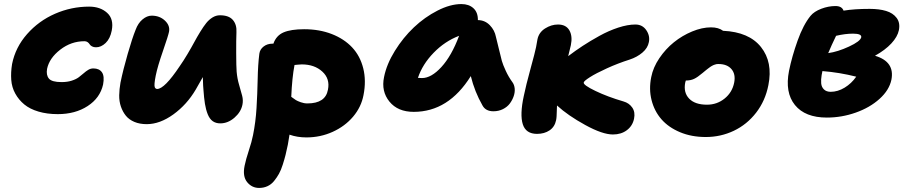

<svg xmlns="http://www.w3.org/2000/svg" viewBox="-20 -612 4488 954"><path d="M267.1 -44.9Q213.9 -44.9 171.1 -57.6Q128.4 -70.3 100.8 -93Q73.2 -115.7 55.9 -147Q38.6 -178.2 35.9 -215.3Q33.2 -252.4 40 -293.9Q56.6 -377 114.5 -442.6Q172.4 -508.3 253.4 -543.7Q334.5 -579.1 422.9 -579.1Q478 -579.1 512.2 -548.3Q546.4 -517.6 535.2 -460Q527.3 -419.9 504.9 -398.4Q482.4 -377 457 -377Q445.3 -377 437 -381.6Q428.7 -386.2 425.3 -392.1Q421.9 -397.9 415.3 -402.6Q408.7 -407.2 399.9 -407.2Q333.5 -407.2 279.3 -365.2Q225.1 -323.2 213.9 -270Q208.5 -239.3 222.9 -221.7Q237.3 -204.1 286.1 -204.1Q314.5 -204.1 336.4 -211.2Q358.4 -218.3 371.6 -228.3Q384.8 -238.3 395.8 -248Q406.7 -257.8 418.5 -264.9Q430.2 -272 443.8 -272Q473.1 -272 486.6 -252.7Q500 -233.4 492.2 -191.9Q477.1 -125 415.5 -85Q354 -44.9 267.1 -44.9Z M709 4.9Q674.3 4.9 647.7 -6.3Q621.1 -17.6 605.5 -36.9Q589.8 -56.2 580.8 -82.3Q571.8 -108.4 572.3 -138.7Q572.8 -168.9 578.6 -201.2Q591.8 -265.6 614.5 -344.2Q637.2 -422.9 653.8 -463.9Q666 -497.1 688.2 -515.6Q710.4 -534.2 733.9 -534.2Q773.4 -534.2 799.6 -509.5Q825.7 -484.9 819.8 -454.1Q816.4 -436 789.6 -358.4Q762.7 -280.8 753.9 -236.8Q744.6 -190.4 749 -178.7Q752.4 -170.4 760.7 -169.9Q797.4 -169.9 873 -283.2Q891.6 -309.6 911.6 -343.3Q931.6 -377 945.3 -402.6Q959 -428.2 975.1 -454.3Q991.2 -480.5 1004.9 -497.6Q1018.6 -514.6 1036.1 -525.4Q1053.7 -536.1 1072.8 -536.1Q1117.2 -536.1 1137.2 -512.7Q1157.2 -489.3 1154.8 -451.2Q1153.3 -413.6 1153.6 -347.7Q1153.8 -281.7 1155.8 -255.9Q1158.7 -221.7 1168.2 -189.9Q1177.7 -158.2 1183.3 -136Q1189 -113.8 1184.6 -91.8Q1177.2 -55.2 1144.8 -27.1Q1112.3 1 1074.7 1Q1052.2 1 1036.9 -10Q1021.5 -21 1012.2 -44.2Q1002.9 -67.4 998.3 -96.2Q993.7 -125 990.7 -168Q989.7 -176.8 989.3 -187Q988.8 -197.3 988.5 -209.7Q988.3 -222.2 987.8 -229Q983.9 -221.2 952.6 -167Q908.7 -92.3 841.6 -43.7Q774.4 4.9 709 4.9Z M1502.4 70.8Q1457 70.8 1418.5 57.1Q1418 62 1410.2 106.9Q1404.3 136.2 1398.9 157.5Q1393.6 178.7 1385 205.8Q1376.5 232.9 1366 251.7Q1355.5 270.5 1341.6 287.6Q1327.6 304.7 1308.8 313.2Q1290 321.8 1267.6 321.8Q1231.4 321.8 1208 293Q1184.6 264.2 1195.3 211.9Q1201.7 180.2 1216.3 136Q1231 91.8 1237.3 59.1Q1250.5 -6.3 1254.6 -75.4Q1258.8 -144.5 1260.3 -217.8Q1261.7 -291 1268.6 -345.2Q1271.5 -366.7 1289.8 -380.9Q1308.1 -395 1333.5 -395H1338.4Q1352.5 -435.5 1389.2 -451.2Q1425.8 -466.8 1491.2 -466.8Q1566.9 -466.8 1628.4 -442.9Q1689.9 -418.9 1729.7 -376.5Q1769.5 -334 1784.9 -272.5Q1800.3 -210.9 1786.1 -139.2Q1774.9 -80.1 1734.4 -32.2Q1693.8 15.6 1632.8 43.2Q1571.8 70.8 1502.4 70.8ZM1479.5 -292Q1473.1 -292 1461.2 -290.8Q1449.2 -289.6 1443.4 -289.1Q1431.2 -226.1 1427.2 -130.9Q1442.4 -119.6 1450.2 -114.7Q1458 -109.9 1474.4 -104Q1490.7 -98.1 1507.3 -98.1Q1597.2 -98.1 1609.4 -166Q1620.6 -220.7 1581.5 -256.3Q1542.5 -292 1479.5 -292Z M2035.6 -56.2Q1956.5 -56.2 1915 -107.2Q1873.5 -158.2 1888.2 -229Q1900.9 -293 1941.9 -359.1Q1982.9 -425.3 2036.6 -476.1Q2090.3 -526.9 2153.8 -559.3Q2217.3 -591.8 2272.5 -591.8Q2310.1 -591.8 2332.5 -571Q2355 -550.3 2354.5 -512.2Q2389.6 -511.7 2413.8 -486.8Q2438 -461.9 2444.3 -428.2Q2449.2 -410.6 2458.7 -369.4Q2468.3 -328.1 2473.6 -309.3Q2479 -290.5 2492.9 -260.3Q2506.8 -230 2526.4 -203.1Q2535.6 -190.4 2537.4 -172.1Q2539.1 -153.8 2532.5 -134.3Q2525.9 -114.7 2513.2 -97.7Q2500.5 -80.6 2479 -69.8Q2457.5 -59.1 2431.6 -59.1Q2393.1 -59.1 2377.4 -87.9Q2338.4 -156.2 2319.3 -233.9Q2208.5 -56.2 2035.6 -56.2ZM2076.7 -224.1Q2123 -224.1 2173.3 -279.1Q2223.6 -334 2261.2 -434.1Q2190.4 -407.2 2134.8 -349.9Q2079.1 -292.5 2056.6 -225.1Q2059.6 -225.1 2066.4 -224.6Q2073.2 -224.1 2076.7 -224.1Z M2648.4 53.2Q2592.8 53.2 2577.6 5.4Q2562.5 -42.5 2582.5 -134.8Q2593.3 -187.5 2616 -270.3Q2638.7 -353 2643.6 -377.9Q2649.4 -412.6 2650.4 -416Q2657.2 -450.7 2688.2 -470.5Q2719.2 -490.2 2752.4 -490.2Q2792.5 -490.2 2809.1 -461.2Q2825.7 -432.1 2816.4 -387.2Q2810.5 -360.4 2803.2 -333Q2837.9 -359.4 2875 -383.8Q2912.1 -408.2 2958.5 -433.8Q3004.9 -459.5 3052 -474.9Q3099.1 -490.2 3137.2 -490.2Q3171.9 -490.2 3191.2 -462.2Q3210.4 -434.1 3204.1 -402.8Q3198.7 -373.5 3172.1 -350.8Q3145.5 -328.1 3108.4 -315.9Q3050.3 -297.4 2995.6 -272.5Q2940.9 -247.6 2911.1 -228.5Q2881.3 -209.5 2880.4 -202.1Q2877.4 -189.5 2938.5 -160.2Q2999.5 -130.9 3078.1 -107.9Q3106 -100.1 3121.6 -77.4Q3137.2 -54.7 3130.4 -22Q3123 13.7 3094.7 34.9Q3066.4 56.2 3025.4 56.2Q2973.6 56.2 2887.7 9Q2801.8 -38.1 2747.6 -87.9Q2747.1 -76.2 2746.6 -60.8Q2746.1 -45.4 2745.6 -34.9Q2745.1 -24.4 2743.2 -15.1Q2736.3 18.6 2710.4 35.9Q2684.6 53.2 2648.4 53.2Z M3486.8 68.8Q3416 68.8 3358.9 44.9Q3301.8 21 3266.6 -19.3Q3231.4 -59.6 3217.5 -114.3Q3203.6 -168.9 3215.8 -229Q3225.1 -276.9 3256.1 -322.8Q3287.1 -368.7 3328.4 -401.9Q3369.6 -435.1 3418.9 -455.6Q3468.3 -476.1 3512.7 -476.1Q3550.3 -476.1 3572.8 -459Q3701.7 -453.1 3761.2 -378.2Q3820.8 -303.2 3797.9 -189Q3782.7 -111.3 3737.1 -52.2Q3691.4 6.8 3626.2 37.8Q3561 68.8 3486.8 68.8ZM3384.8 -202.1Q3375 -152.3 3404.1 -122.1Q3433.1 -91.8 3492.7 -91.8Q3542.5 -91.8 3580.3 -122.3Q3618.2 -152.8 3627.9 -201.2Q3636.2 -243.2 3614.5 -268.6Q3592.8 -293.9 3549.8 -293.9Q3545.4 -293.9 3541.3 -293.5Q3537.1 -293 3532.7 -291.3Q3528.3 -289.6 3525.1 -288.6Q3522 -287.6 3516.8 -284.4Q3511.7 -281.2 3509 -279.5Q3506.3 -277.8 3500.5 -273.2Q3494.6 -268.6 3491.9 -266.6Q3489.3 -264.6 3481.9 -258.5Q3474.6 -252.4 3471.7 -250Q3445.8 -228 3428.5 -220Q3411.1 -211.9 3387.7 -211.9Q3387.2 -210.4 3386.2 -207Q3385.3 -203.6 3384.8 -202.1Z M4088.4 -27.8Q3980.5 -27.8 3929.9 -90.1Q3879.4 -152.3 3900.4 -259.8Q3915 -331.5 3943.1 -410.2Q3971.2 -488.8 4007.3 -533.2Q4024.9 -554.7 4060.5 -568.4Q4096.2 -582 4131.3 -582Q4163.1 -582 4171.4 -559.1Q4225.1 -567.9 4301.3 -567.9Q4348.6 -567.9 4382.8 -557.6Q4417 -547.4 4435.3 -522.9Q4453.6 -498.5 4446.3 -461.9Q4439.5 -429.2 4408.9 -396.2Q4378.4 -363.3 4327.6 -335Q4426.8 -305.7 4409.2 -215.8Q4398.4 -164.1 4350.1 -120.6Q4301.8 -77.1 4231.9 -52.5Q4162.1 -27.8 4088.4 -27.8ZM4218.3 -444.8Q4179.7 -444.8 4134.3 -434.1Q4110.8 -385.7 4095.2 -348.1Q4142.1 -354.5 4198.5 -380.6Q4254.9 -406.7 4259.3 -426.8Q4262.2 -444.8 4218.3 -444.8ZM4062.5 -238.8Q4058.6 -216.3 4060.3 -197.8Q4062 -179.2 4074.2 -167.5Q4086.4 -155.8 4107.4 -155.8Q4142.6 -155.8 4176.8 -176.5Q4210.9 -197.3 4234.4 -231Q4151.9 -252 4066.4 -258.8Q4064.5 -251.5 4062.5 -238.8Z"/></svg>

Font: Shantell Sans Bouncy
Style: Italic
Weight: 800
Italic angle: -11.31°
Designer: Stephen Nixon, Anya Danilova, Shantell Martin
Foundry: Arrow Type
Version: Version 1.006;[9816181b4]